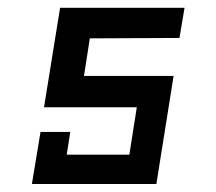

<svg xmlns="http://www.w3.org/2000/svg" viewBox="-20 -459 540 479"><path d="M321.3 -191.4 302.7 -73.2H146.5L155.3 -129.9H81.1L59.6 0H370.1L413.1 -269.5H189.5L204.1 -363.3L427.7 -364.3L440.4 -439.5H129.9L89.8 -191.4Z"/></svg>

Font: Geo
Style: Oblique
Weight: 500
Italic angle: -11°
Version: Version 001.2